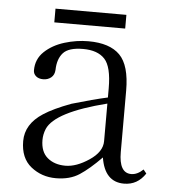

<svg xmlns="http://www.w3.org/2000/svg" viewBox="-49 -677 650 735"><g transform="rotate(5 276.0 -310.0)"><path d="M55.7 -117.2Q55.7 -182.6 122.1 -225.6Q159.2 -250 227.5 -275.4Q310.5 -299.8 364.3 -311.5V-346.7Q364.3 -429.7 336.9 -459Q309.6 -488.3 253.9 -488.3Q198.2 -488.3 177.2 -464.8Q156.2 -441.4 155.3 -399.4Q154.3 -379.9 141.6 -369.6Q128.9 -359.4 111.3 -359.4Q93.8 -359.4 83.5 -368.2Q73.2 -377 73.2 -390.6Q73.2 -433.6 103.5 -462.4Q133.8 -491.2 179.7 -505.4Q225.6 -519.5 271.5 -519.5Q353.5 -519.5 392.6 -480Q431.6 -440.4 431.6 -343.8V-107.4Q431.6 -27.3 478.5 -27.3Q502 -27.3 524.4 -48.8L536.1 -34.2Q505.9 11.7 454.1 11.7Q379.9 11.7 365.2 -81.1Q319.3 -34.2 282.7 -10.3Q246.1 13.7 192.4 13.7Q137.7 13.7 96.7 -19Q55.7 -51.8 55.7 -117.2ZM128.9 -127.9Q128.9 -82 155.8 -59.6Q182.6 -37.1 224.6 -37.1Q266.6 -37.1 315.4 -69.8Q364.3 -102.5 364.3 -143.6V-288.1Q167 -238.3 137.7 -170.9Q128.9 -149.4 128.9 -127.9ZM134.8 -580.1V-632.8H407.2V-580.1Z"/></g></svg>

Font: GenEi Koburi Mincho v6
Style: Regular
Weight: 400
Designer: o_tamon (Modified)
Foundry: o_tamon / Adobe Systems Incorporated
Version: Version 6.1